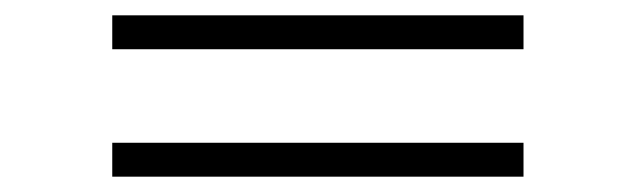

<svg xmlns="http://www.w3.org/2000/svg" viewBox="-20 -499 821 248"><path d="M125 -479.2H656.2V-435.4H125ZM125 -314.6H656.2V-270.8H125Z"/></svg>

Font: Manrope3 Thin
Style: Regular
Weight: 100
Width: 4
Designer: Mikhail Sharanda
Foundry: Mikhail Sharanda
Version: Version 3.000;PS 003.000;hotconv 1.0.88;makeotf.lib2.5.64775